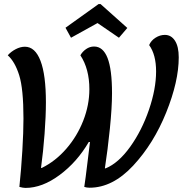

<svg xmlns="http://www.w3.org/2000/svg" viewBox="-20 -909 896 941"><path d="M75 7Q84 -79 89.5 -171Q95 -263 95 -328Q95 -474 74 -540.5Q53 -607 18 -638Q34 -656 57 -668Q80 -680 102 -680Q152 -680 178.5 -611Q205 -542 205 -407Q205 -341 198.5 -253.5Q192 -166 181 -86H185Q252 -119 305 -180Q358 -241 388 -317.5Q418 -394 418 -472Q418 -571 374 -638Q384 -656 402 -668.5Q420 -681 441 -681Q485 -681 507 -625Q529 -569 529 -452Q529 -382 518.5 -278.5Q508 -175 494 -84H498Q561 -110 618 -189.5Q675 -269 710 -371Q745 -473 745 -559Q745 -641 711 -688Q720 -710 742 -724Q764 -738 788 -738Q819 -738 837.5 -709.5Q856 -681 856 -628Q856 -510 794.5 -357.5Q733 -205 632.5 -97Q532 11 419 11Q405 11 393 7Q399 -31 409 -115L421 -213H415Q358 -115 272.5 -51.5Q187 12 105 12Q93 12 75 7ZM301 -773 463 -889H473L604 -772L563 -724L458 -796L328 -724Z"/></svg>

Font: Sansita SW
Style: Italic
Weight: 400
Italic angle: -11°
Designer: Pablo Cosgaya
Foundry: Omnibus-Type
Version: Version 1.000